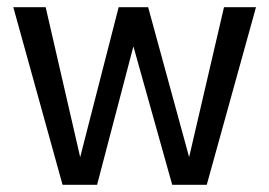

<svg xmlns="http://www.w3.org/2000/svg" viewBox="-20 -514 749 534"><path d="M692 -494 555 0H459L351 -385L250 0H154L17 -494H107L203 -77L310 -494H392L506 -77L603 -494Z"/></svg>

Font: Blinker
Style: Regular
Weight: 400
Designer: Juergen Huber
Foundry: supertype
Version: 1.017